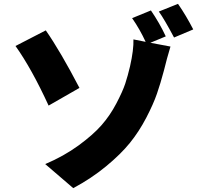

<svg xmlns="http://www.w3.org/2000/svg" viewBox="-20 -895 1040 997"><path d="M392.6 -438.5 232.4 -346.7Q144.5 -538.1 60.5 -656.2L217.8 -737.3Q293.9 -627.9 392.6 -438.5ZM840.8 -706.1 760.7 -672.9 865.2 -653.3Q845.7 -588.9 831.1 -528.3Q813.5 -461.9 794.9 -408.2Q776.4 -354.5 739.3 -283.2Q702.1 -211.9 654.8 -153.3Q607.4 -94.7 531.2 -31.7Q455.1 31.2 360.4 82L214.8 -43Q311.5 -84 387.7 -139.6Q463.9 -195.3 507.8 -245.6Q551.8 -295.9 584.5 -358.4Q617.2 -420.9 630.4 -460.9Q643.6 -501 655.3 -550.8Q674.8 -637.7 672.9 -690.4L736.3 -677.7Q706.1 -743.2 666 -800.8L763.7 -840.8Q808.6 -775.4 840.8 -706.1ZM804.7 -835 904.3 -875Q946.3 -814.5 983.4 -742.2L883.8 -700.2Q833 -795.9 804.7 -835Z"/></svg>

Font: Gen Shin Gothic Monospace Heavy
Style: Bold
Weight: 800
Designer: [Source Han Sans]
Ryoko NISHIZUKA  (kana & ideographs); Paul D. Hunt (Latin, Greek & Cyrillic); Wenlong ZHANG  (bopomofo
Version: Version 1.002.20150607